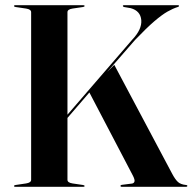

<svg xmlns="http://www.w3.org/2000/svg" viewBox="-20 -720 742 740"><path d="M240 -27Q240 -16 259.5 -13L300 -7Q306 -6 306 -3Q306 0 301 0H39Q34 0 34 -3Q34 -6 40 -7L80.5 -13Q100 -16 100 -27V-673Q100 -684 80.5 -687L40 -693Q34 -694 34 -697Q34 -700 39 -700H301Q306 -700 306 -697Q306 -694 300 -693L259.5 -687Q240 -684 240 -673V-278L490 -567.5Q527.5 -607 524.5 -642.5Q521.5 -678 484 -688.5L458 -693Q453.5 -694.5 453.5 -697Q453.5 -700 457.5 -700H666Q670 -700 670 -697Q670 -694.5 665 -693Q646 -687 625 -675Q604 -663 574.5 -637.8Q545 -612.5 500.5 -566L393 -442.5L420.5 -470L644 -49.5Q655.5 -28 666 -18.5Q676.5 -9 697 -7Q702 -7 702 -3.5Q702 0 697 0H448.5Q444.5 0 444.5 -3.5Q444.5 -7 449 -7.5L488.5 -12.5Q496 -13.5 498.2 -20Q500.5 -26.5 492.5 -42.5L324.5 -363.5L240 -265.5Z"/></svg>

Font: Fraunces 144pt SemiBold
Style: Regular
Weight: 600
Version: Version 1.000;[0bf87f6ff]